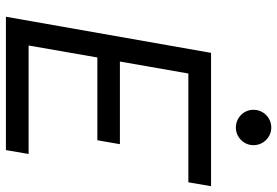

<svg xmlns="http://www.w3.org/2000/svg" viewBox="-164 -773 937 649"><g transform="rotate(90 304.5 -448.5)"><path d="M36.6 0H487.3L500.5 -76.7H133.8L174.3 -309.1H454.1L467.3 -385.3H188L228.5 -616.7H596.2L609.4 -693.4H158.7ZM411.1 -777.3C443.8 -777.3 470.7 -803.7 470.7 -836.9C470.7 -870.1 443.8 -897 411.1 -897C377.9 -897 351.1 -870.1 351.1 -836.9C351.1 -803.7 377.9 -777.3 411.1 -777.3Z"/></g></svg>

Font: Cascadia Mono SemiLight
Style: Italic
Weight: 350
Italic angle: -10°
Monospace: yes
Designer: Aaron Bell
Foundry: Saja Typeworks
Version: Version 2404.023